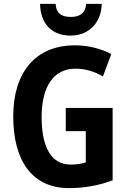

<svg xmlns="http://www.w3.org/2000/svg" viewBox="-20 -957 659 987"><path d="M503 -937H423C419 -886 386 -870 344 -870C298 -870 269 -887 266 -937H186C188 -832 249 -774 343 -774C434 -774 501 -838 503 -937ZM318 -402V-283H421V-122C399 -115 374 -111 343 -111C239 -111 194 -208 194 -355C194 -513 256 -604 368 -604C419 -604 467 -589 509 -564L552 -679C501 -706 436 -724 365 -724C160 -724 48 -582 48 -359C48 -129 147 10 334 10C416 10 489 -4 559 -30V-402Z"/></svg>

Font: Noto Sans Devanagari UI Condensed
Style: Bold
Weight: 700
Width: 3
Designer: Jelle Bosma - Monotype Design Team
Foundry: Monotype Imaging Inc.
Version: Version 2.004